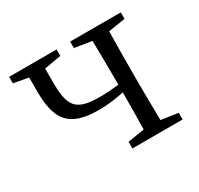

<svg xmlns="http://www.w3.org/2000/svg" viewBox="-116 -656 828 798"><g transform="rotate(-30 298.0 -257.0)"><path d="M548 -483V-514H305V-483L387 -470C388 -415 389 -339 389 -286V-259C357 -255 325 -253 296 -253C180 -253 159 -290 159 -405C159 -426 159 -448 159 -469L240 -483V-514H12V-483L83 -470V-403C83 -268 124 -208 267 -208C309 -208 349 -213 389 -222C389 -169 388 -97 387 -45L307 -32V0H548V-32L467 -44C466 -100 465 -176 465 -228V-286C465 -338 466 -415 467 -470Z"/></g></svg>

Font: Source Han Serif K
Style: Regular
Weight: 400
Designer: Ryoko NISHIZUKA 西塚涼子 (kana & ideographs); Frank Grießhammer (Latin, Greek & Cyrillic); Wenlong ZHANG 张文龙 (bopomofo); San
Foundry: Adobe Systems Incorporated
Version: Version 1.001;PS 1.001;hotconv 16.6.54;makeotf.lib2.5.65590